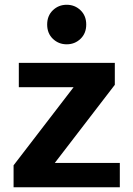

<svg xmlns="http://www.w3.org/2000/svg" viewBox="-20 -786 560 806"><path d="M483 -102V0H37V-92L289 -420H59V-522H462V-430L210 -102ZM178 -683Q178 -720 202 -743Q226 -766 260 -766Q294 -766 318 -743Q342 -720 342 -683Q342 -646 318 -623Q294 -600 260 -600Q226 -600 202 -623Q178 -646 178 -683Z"/></svg>

Font: AmikoBold
Style: Bold
Weight: 700
Designer: Pablo Impallari, Rodrigo Fuenzalida, Andres Torresi
Foundry: Impallari Type
Version: Version 1.000; ttfautohint (v1.3)